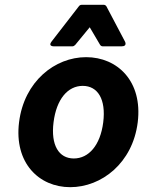

<svg xmlns="http://www.w3.org/2000/svg" viewBox="-20 -752 594 796"><path d="M59 -245C38 -76 142 24 271 24C401 24 530 -76 551 -245C572 -415 467 -515 337 -515C208 -515 80 -415 59 -245ZM202 -245C214 -341 261 -396 323 -396C385 -396 420 -341 408 -245C396 -150 348 -95 286 -95C224 -95 190 -150 202 -245ZM194 -580C178 -560 202 -560 202 -560H281C285 -560 289 -563 292 -566L352 -639L395 -566C397 -563 401 -560 405 -560H485C509 -560 498 -580 498 -580L421 -726C419 -729 415 -732 411 -732H318C314 -732 310 -730 307 -726Z"/></svg>

Font: Falling Sky
Style: BdObl
Weight: 700
Designer: Paul D. Hunt
Foundry: Adobe Systems Incorporated
Version: Version 1.02